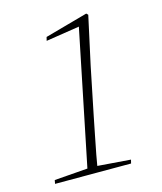

<svg xmlns="http://www.w3.org/2000/svg" viewBox="-102 -735 682 810"><g transform="rotate(-15 239.0 -330.0)"><path d="M38 0 41 -16 198 -28H217L374 -16L370 0ZM181 0 311 -636 327 -618 160 -592 164 -608 351 -660 358 -653 312 -442 270 -236Q262 -194 253.5 -153Q245 -112 238 -74Q231 -36 225 0Z"/></g></svg>

Font: Source Serif 4 48pt Light
Style: Italic
Weight: 300
Italic angle: -12°
Designer: Frank Grießhammer
Foundry: Adobe Systems Incorporated
Version: Version 4.004;hotconv 1.0.116;makeotfexe 2.5.65601